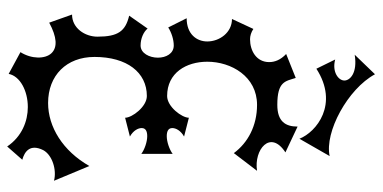

<svg xmlns="http://www.w3.org/2000/svg" viewBox="-278 -726 1038 521"><g transform="rotate(90 240.5 -466.0)"><path d="M199 -882C199 -866 176 -848 142 -857L167 -806C263 -868 339 -806 357 -760L404 -842C339 -828 222 -891 182 -965L129 -910C179 -918 199 -897 199 -882ZM431 -190C390 -118 325 -78 260 -78C185 -78 135 -128 135 -204C135 -292 177 -346 241 -346C270 -346 300 -306 300 -287L351 -300C335 -309 328 -322 328 -332C328 -343 337 -347 350 -347C365 -347 386 -340 398 -331V-416C386 -407 365 -400 350 -400C337 -400 328 -404 328 -415C328 -425 335 -438 351 -447L300 -460C300 -441 270 -401 241 -401C178 -401 148 -453 148 -510C148 -575 188 -645 265 -645C322 -645 368 -620 396 -582L444 -645C387 -636 331 -681 394 -722L324 -755C324 -722 310 -700 265 -700C201 -700 201 -722 192 -750L127 -724C143 -709 149 -693 149 -678C149 -643 118 -626 87 -626C78 -626 68 -629 59 -635L32 -577C69 -577 93 -543 93 -510C93 -481 73 -454 30 -454L55 -404C69 -413 88 -419 104 -419C126 -419 137 -398 137 -376C137 -353 125 -329 104 -329C85 -329 67 -337 58 -348L23 -298C65 -288 80 -268 80 -212C80 -178 57 -143 20 -143L42 -81C81 -102 109 -104 125 -87C141 -70 141 -33 122 -3L181 29C187 -2 227 -23 271 -23C309 -23 351 -7 378 33L414 -8C392 -14 370 -29 388 -65C401 -89 441 -102 471 -94Z"/></g></svg>

Font: Malebolge Adversarial
Style: Regular
Weight: 400
Designer: Ariel Martín Pérez
Foundry: Tunera Type Foundry
Version: Version 0.007;hotconv 1.0.109;makeotfexe 2.5.65596